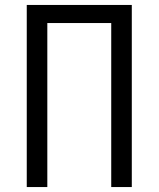

<svg xmlns="http://www.w3.org/2000/svg" viewBox="-20 -755 640 775"><path d="M88 0V-735H512V0H429V-662H171V0Z"/></svg>

Font: Iosevka Custom Extended
Style: Regular
Weight: 400
Width: 7
Monospace: yes
Designer: Belleve Invis
Foundry: Belleve Invis
Version: Version 11.2.4; ttfautohint (v1.8.4)